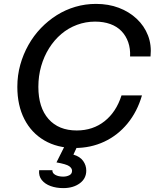

<svg xmlns="http://www.w3.org/2000/svg" viewBox="-20 -750 794 986"><path d="M364 10Q274 10 207.5 -29Q141 -68 105 -138.5Q69 -209 69 -304Q69 -363 84 -417Q99 -471 126 -519Q153 -567 190 -605.5Q227 -644 271.5 -672Q316 -700 367 -715Q418 -730 473 -730Q537 -730 590 -710Q643 -690 682 -653.5Q721 -617 740 -568Q759 -519 753 -460H648Q650 -500 638.5 -533Q627 -566 604 -590Q581 -614 546.5 -626.5Q512 -639 468 -639Q420 -639 375.5 -622.5Q331 -606 295 -575.5Q259 -545 232.5 -503Q206 -461 191.5 -410.5Q177 -360 177 -304Q177 -198 229 -139Q281 -80 374 -80Q457 -80 517 -127.5Q577 -175 604 -260H709Q685 -177 635 -116Q585 -55 515.5 -22.5Q446 10 364 10ZM305 216Q269 216 240 205.5Q211 195 194.5 174.5Q178 154 181 124H249Q248 139 264 148Q280 157 305 157Q322 157 336 150Q350 143 350 127Q350 114 335.5 103.5Q321 93 270 84L318 -12H383L357 44Q391 54 407 76.5Q423 99 423 126Q423 167 389.5 191.5Q356 216 305 216Z"/></svg>

Font: Instrument Sans Medium
Style: Italic
Weight: 500
Italic angle: -13°
Designer: Rodrigo Fuenzalida
Foundry: fragTYPE
Version: Version 1.000;gftools[0.9.28]